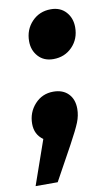

<svg xmlns="http://www.w3.org/2000/svg" viewBox="-123 -554 433 779"><g transform="rotate(-10 94.0 -165.0)"><path d="M180 -97Q180 -69 169 -41.5Q158 -14 127 43L50 183H-41L23 0Q-11 -24 -11 -68Q-11 -115 19.5 -148.5Q50 -182 96 -182Q135 -182 157.5 -159Q180 -136 180 -97ZM35 -400Q35 -448 66 -480.5Q97 -513 144 -513Q183 -513 206 -487.5Q229 -462 229 -424Q229 -376 198 -344Q167 -312 120 -312Q81 -312 58 -337.5Q35 -363 35 -400Z"/></g></svg>

Font: Fira Sans Extra Condensed Black
Style: Italic
Weight: 900
Width: 3
Italic angle: -8°
Designer: Carrois Corporate & Edenspiekermann AG
Foundry: Carrois Corporate GbR & Edenspiekermann AG
Version: Version 4.203